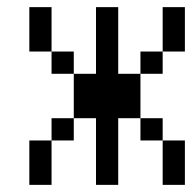

<svg xmlns="http://www.w3.org/2000/svg" viewBox="-20 -520 540 540"><path d="M62.5 -125Q62.5 -125 62.5 0H125Q125 0 125 -125ZM250 -187.5V0H312.5V-187.5H375V-125H437.5Q437.5 -125 437.5 0H500Q500 0 500 -125H437.5V-187.5H375Q375 -187.5 375 -312.5H312.5V-500H250V-312.5H187.5Q187.5 -312.5 187.5 -187.5H125V-125H187.5V-187.5ZM187.5 -312.5V-375H125V-312.5ZM375 -312.5H437.5V-375H375ZM125 -375Q125 -375 125 -500H62.5Q62.5 -500 62.5 -375ZM437.5 -375H500Q500 -375 500 -500H437.5Q437.5 -500 437.5 -375Z"/></svg>

Font: Unifont
Style: Regular
Weight: 500
Version: Version 15.1.04